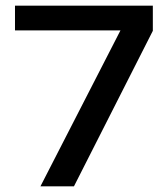

<svg xmlns="http://www.w3.org/2000/svg" viewBox="-20 -659 594 679"><path d="M123 0 406 -551.5H33V-639H520.5V-550L241.5 0Z"/></svg>

Font: Anek Gurmukhi Medium SemiExpanded
Style: Regular
Weight: 500
Width: 6
Version: Version 1.003